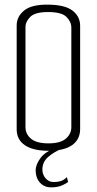

<svg xmlns="http://www.w3.org/2000/svg" viewBox="-20 -648 419 829"><path d="M189 3Q123 3 87.5 -21Q52 -45 52 -90V-538Q52 -576 84 -602.5Q116 -629 189 -628Q262 -627 294 -601.5Q326 -576 326 -537V-91Q326 -46 291.5 -21.5Q257 3 189 3ZM189 -29Q241 -29 264.5 -49.5Q288 -70 288 -99V-529Q288 -554 267 -575Q246 -596 187 -596Q132 -596 111 -575.5Q90 -555 90 -530V-99Q90 -69 114 -49Q138 -29 189 -29ZM201 161Q171 161 152.5 140.5Q134 120 134 88Q134 62 155.5 33.5Q177 5 224 -10L247 -6Q211 9 187 30.5Q163 52 163 84Q163 106 177 122Q191 138 212 138Q229 138 242 134Q255 130 269 117L274 138Q255 151 238 156Q221 161 201 161Z"/></svg>

Font: Smooch Sans Thin Light
Style: Regular
Weight: 300
Version: Version 1.010